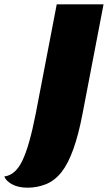

<svg xmlns="http://www.w3.org/2000/svg" viewBox="-129 -680 505 890"><path d="M-109 138Q-58 132 -26 66Q7 -1 37 -155L134 -660H351L254 -155Q217 41 156 118Q124 158 83.5 174Q43 190 -1 190Q-45 190 -73.5 174Q-102 158 -109 138Z"/></svg>

Font: Sansita One
Style: Regular
Weight: 400
Designer: Pablo Cosgaya
Foundry: Omnibus-Type
Version: Version 1.001